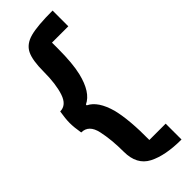

<svg xmlns="http://www.w3.org/2000/svg" viewBox="-350 -798 1156 1156"><g transform="rotate(-45 228.5 -220.0)"><path d="M407 -635H268V-584Q268 -459 250 -384Q220 -260 149 -227V-220Q214 -189 245 -76Q270 27 268 194H407V329Q270 329 189.5 287.5Q109 246 109 135Q109 33 91.5 -47.5Q74 -128 10 -128Q1 -180 1 -217Q1 -254 10 -307Q64 -307 86.5 -374.5Q109 -442 109 -547Q109 -644 132 -690Q155 -736 216 -752.5Q277 -769 407 -769Z"/></g></svg>

Font: Lalezar
Style: Regular
Weight: 400
Designer: Borna Izadpanah
Foundry: Borna Izadpanah
Version: Version 1.003;November 28, 2018;FontCreator 11.5.0.2421 64-b